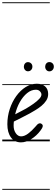

<svg xmlns="http://www.w3.org/2000/svg" viewBox="-25 -1250 496 1698"><path d="M160 9Q104 9 72 -34.5Q40 -78 40 -151Q40 -221 61.2 -285.5Q82.5 -350 119 -400.5Q155.5 -451 202.2 -480.2Q249 -509.5 300.5 -509.5Q347.5 -509.5 374.2 -485.5Q401 -461.5 401 -418.5Q401 -387 384 -360.8Q367 -334.5 341 -313.2Q315 -292 287.2 -275.5Q259.5 -259 237.5 -246.5Q208 -230 166.8 -209.8Q125.5 -189.5 97.5 -175Q96.5 -166 96 -156.8Q95.5 -147.5 95.5 -138Q95.5 -100 114.5 -72Q133.5 -44 161.5 -44Q191 -44 223.8 -68.5Q256.5 -93 287 -128.5Q306.5 -154 319.8 -158Q333 -162 342.5 -154.5Q349.5 -150 352.2 -143.2Q355 -136.5 350.8 -124.8Q346.5 -113 331.5 -93.5Q298 -49 251.8 -20Q205.5 9 160 9ZM109 -239Q130.5 -250.5 156 -263.5Q181.5 -276.5 204 -289Q239.5 -310 271 -332.2Q302.5 -354.5 322 -375.5Q341.5 -396.5 341.5 -414Q341.5 -428 328.5 -442.2Q315.5 -456.5 292 -456.5Q251.5 -456.5 214.8 -426.5Q178 -396.5 150.2 -347Q122.5 -297.5 109 -239ZM160 9Q104 9 72 -34.5Q40 -78 40 -151Q40 -221 61.2 -285.5Q82.5 -350 119 -400.5Q155.5 -451 202.2 -480.2Q249 -509.5 300.5 -509.5Q347.5 -509.5 374.2 -485.5Q401 -461.5 401 -418.5Q401 -387 384 -360.8Q367 -334.5 341 -313.2Q315 -292 287.2 -275.5Q259.5 -259 237.5 -246.5Q208 -230 166.8 -209.8Q125.5 -189.5 97.5 -175Q96.5 -166 96 -156.8Q95.5 -147.5 95.5 -138Q95.5 -100 114.5 -72Q133.5 -44 161.5 -44Q191 -44 223.8 -68.5Q256.5 -93 287 -128.5Q306.5 -154 319.8 -158Q333 -162 342.5 -154.5Q349.5 -150 352.2 -143.2Q355 -136.5 350.8 -124.8Q346.5 -113 331.5 -93.5Q298 -49 251.8 -20Q205.5 9 160 9ZM109 -239Q130.5 -250.5 156 -263.5Q181.5 -276.5 204 -289Q239.5 -310 271 -332.2Q302.5 -354.5 322 -375.5Q341.5 -396.5 341.5 -414Q341.5 -428 328.5 -442.2Q315.5 -456.5 292 -456.5Q251.5 -456.5 214.8 -426.5Q178 -396.5 150.2 -347Q122.5 -297.5 109 -239ZM411.5 -619Q395.5 -619 385 -631Q374.5 -643 374.5 -660.5Q374.5 -676.5 384.5 -688.8Q394.5 -701 411.5 -701Q428 -701 439.5 -690Q451 -679 451 -660.5Q451 -643.5 439.8 -631.2Q428.5 -619 411.5 -619ZM222 -619.5Q206.5 -619.5 196.2 -631.5Q186 -643.5 186 -660.5Q186 -676.5 196 -688.5Q206 -700.5 222 -700.5Q238.5 -700.5 250 -689.5Q261.5 -678.5 261.5 -660.5Q261.5 -643.5 250.5 -631.5Q239.5 -619.5 222 -619.5ZM-5 420.5H415.5V428.5H-5ZM-5 -16H415.5V0H-5ZM-5 -505.5H415.5V-497.5H-5ZM-5 -1230H415.5V-1222H-5Z"/></svg>

Font: Edu VIC WA NT Pre Guide
Style: Regular
Weight: 400
Designer: Tina and Corey Anderson, Eben Sorkin, Mirko Velimirovic
Foundry: Google for Education
Version: Version 1.000